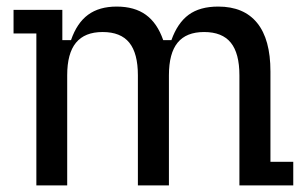

<svg xmlns="http://www.w3.org/2000/svg" viewBox="-20 -564 929 584"><path d="M399.4 -335Q399.4 -401.8 373.3 -434.2Q347.2 -466.6 292.1 -466.6Q237.8 -466.6 211.1 -434.1Q184.4 -401.7 184.4 -335V0H90.6V-462.2H21.2V-534H169.6V-442H196Q214 -494.2 247.9 -519.1Q281.8 -544 335 -544Q389.2 -544 423.8 -518.9Q458.4 -493.8 476.4 -442H501.4Q520 -494.2 553.9 -519.1Q587.8 -544 643.8 -544Q721.8 -544 762.2 -494.2Q802.6 -444.4 802.6 -346.6V-71.8H872V0H708.2V-335Q708.2 -401.7 682.1 -434.1Q656 -466.6 600.8 -466.6Q546.5 -466.6 520.1 -434.1Q493.8 -401.7 493.8 -335V0H399.4Z"/></svg>

Font: Mozilla Headline ExtraLight
Style: Regular
Weight: 200
Designer: Studio DRAMA
Foundry: Studio DRAMA
Version: Version 1.000